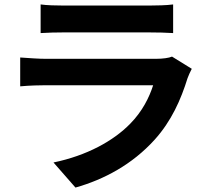

<svg xmlns="http://www.w3.org/2000/svg" viewBox="-20 -787 954 865"><path d="M71 -398C113 -402 163 -403 187 -403H670C652 -347 621 -285 567 -230C491 -152 371 -86 221 -55L320 58C448 22 576 -46 677 -158C752 -241 795 -338 825 -435C829 -446 837 -464 844 -477L755 -532C741 -526 714 -522 682 -522H187C156 -522 113 -525 71 -528ZM163 -638C192 -640 235 -641 267 -641H650C686 -641 733 -640 760 -638V-767C732 -763 683 -762 652 -762H267C233 -762 191 -763 163 -767Z"/></svg>

Font: GenEiGothic-pro-Regular
Style: Bold
Weight: 700
Designer: Ryoko NISHIZUKA (kana & ideographs); Paul D. Hunt (Latin, Greek & Cyrillic); Wenlong ZHANG (bopomofo); Sandoll Communica
Foundry: Adobe Systems Incorporated; o_tamon
Version: Version 1.000.140830